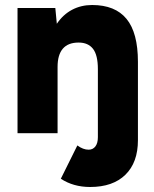

<svg xmlns="http://www.w3.org/2000/svg" viewBox="-20 -532 614 767"><path d="M223 182 289 49Q312 66 334 66Q351 66 361 53Q371 40 371 16V-256Q371 -312 351.5 -337Q332 -362 294 -362Q252 -362 231 -337.5Q210 -313 210 -265V0H50V-500H201L207 -437Q232 -474 268 -493Q304 -512 348 -512Q440 -512 485.5 -456.5Q531 -401 531 -285V28Q531 117 481 166Q431 215 340 215Q273 215 223 182Z"/></svg>

Font: Oak Sans ExtraBold
Style: Regular
Weight: 800
Designer: Erik Kennedy, Walven
Foundry: Erik Kennedy, Walven
Version: Version 1.000